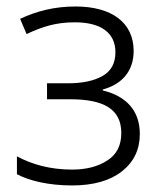

<svg xmlns="http://www.w3.org/2000/svg" viewBox="-20 -562 500 592"><path d="M212.9 -542C147.9 -542 92.8 -527.8 42 -503.9L62 -457C111.3 -480 152.3 -493.2 210.9 -493.2C291 -493.2 335.9 -460.9 335.9 -400.9C335.9 -367.2 322.8 -342.8 295.9 -327.6C269 -312.5 233.9 -305.2 189.9 -305.2H125V-255.9H196.8C299.8 -255.9 354 -225.6 354 -151.9C354 -113.3 339.4 -85 310.5 -66.9C281.7 -48.3 245.6 -39.1 202.1 -39.1C136.2 -39.1 78.6 -54.7 32.2 -80.1V-24.9C69.3 -4.9 129.9 9.8 202.1 9.8C268.1 9.8 319.3 -4.9 356 -33.7C392.6 -62.5 411.1 -101.1 411.1 -148.9C411.1 -221.2 369.1 -265.6 296.9 -283.2V-286.1C355.5 -301.8 392.1 -342.3 392.1 -404.8C392.1 -492.2 324.7 -542 212.9 -542Z"/></svg>

Font: Noto Reveo Sans
Style: Regular
Weight: 300
Designer: Monotype Design Team
Foundry: Monotype Imaging Inc.
Version: Version 2.007